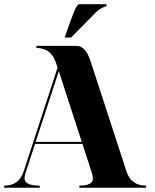

<svg xmlns="http://www.w3.org/2000/svg" viewBox="-20 -879 724 899"><path d="M283.2 -703.1 293 -732.4Q329.1 -836.9 340.8 -851.6Q346.7 -859.4 351.6 -859.4H478.5V-849.6Q473.6 -849.6 458.5 -842.3Q441.9 -834.5 429.2 -821.3L312.5 -703.1ZM362.8 -214.8 255.4 -545.9 147 -214.8ZM366.2 -205.1H144L100.6 -72.3Q94.7 -55.7 94.7 -43.9Q94.7 -9.8 166 -9.8V0H0V-9.8Q69.3 -9.8 90.8 -76.2L249.5 -562.5L241.2 -587.9Q217.8 -654.3 150.4 -654.3V-664.1H338.9Q380.9 -664.1 404.3 -591.8L572.3 -76.2Q593.8 -9.8 664.1 -9.8V0H351.6V-9.8Q415 -9.8 415 -43Q415 -54.2 409.2 -72.3Z"/></svg>

Font: spinweradC
Style: Bold
Weight: 700
Width: 7
Version: Version 0.3